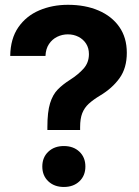

<svg xmlns="http://www.w3.org/2000/svg" viewBox="-20 -757 570 787"><path d="M174.2 -224V-235.9Q174.2 -298.2 185.2 -333.7Q196.1 -369.2 216.9 -390.3Q237.7 -411.4 267.4 -430.1Q300.3 -451 322.4 -475.6Q344.5 -500.3 344.5 -535.2Q344.5 -559.9 333 -577.9Q321.4 -596 301.7 -606.1Q282 -616.2 258 -616.2Q235.1 -616.2 214.5 -606.2Q193.9 -596.1 180.8 -576.5Q167.6 -556.8 166.4 -527.7H21.9Q22.9 -598.6 55.1 -645.1Q87.3 -691.6 140.9 -714.5Q194.4 -737.3 258.6 -737.3Q329.5 -737.3 383.8 -714Q438.2 -690.7 469 -646.8Q499.8 -602.8 499.8 -540.6Q499.8 -478 469.9 -436.5Q439.9 -394.9 390 -365.2Q362.3 -348.5 344 -331.9Q325.8 -315.2 317.1 -292.9Q308.4 -270.5 308.4 -235.9V-224ZM241.7 9.4Q202.7 9.4 178.1 -13.8Q153.4 -37 153.4 -74.5Q153.4 -112 178.1 -135.2Q202.7 -158.4 241.7 -158.4Q281 -158.4 305.5 -135.2Q330 -112 330 -74.5Q330 -37 305.5 -13.8Q281 9.4 241.7 9.4Z"/></svg>

Font: Inter Tight
Style: Regular
Weight: 400
Designer: Rasmus Andersson
Foundry: rsms
Version: Version 3.002